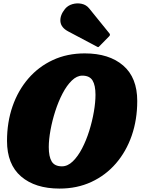

<svg xmlns="http://www.w3.org/2000/svg" viewBox="-20 -1082 825 1122"><path d="M265 -222.5Q265 -166.5 282.2 -138.2Q299.5 -110 342 -110Q375.5 -110 405.2 -138.8Q435 -167.5 459.5 -214.5Q484 -261.5 501.5 -317.5Q519 -373.5 528.5 -428.8Q538 -484 538 -528Q538 -583.5 520.8 -611.8Q503.5 -640 461 -640Q429 -640 399.5 -611.2Q370 -582.5 345.5 -535.5Q321 -488.5 303 -432.5Q285 -376.5 275 -321.2Q265 -266 265 -222.5ZM328 20Q185.5 20 103.2 -50.8Q21 -121.5 21 -258.5Q21 -367.5 53.2 -460.5Q85.5 -553.5 145.5 -623Q205.5 -692.5 289 -731.2Q372.5 -770 475.5 -770Q617.5 -770 699.8 -699.2Q782 -628.5 782 -492Q782 -382.5 749.8 -289.5Q717.5 -196.5 657.5 -127Q597.5 -57.5 514 -18.8Q430.5 20 328 20ZM360 -1030Q376.5 -1050 403.2 -1057.8Q430 -1065.5 457 -1059.8Q484 -1054 501 -1033L618 -888.5Q627 -879.5 618.5 -870.5L561.5 -812.5Q557.5 -808 554.8 -807Q552 -806 546.5 -809.5L378.5 -898.5Q336 -921 333 -957Q330 -993 360 -1030Z"/></svg>

Font: Besley* Narrow Fatface
Style: Italic
Weight: 900
Width: 4
Italic angle: -13°
Designer: Owen Earl
Foundry: indestructible type*
Version: Version 3.000; ttfautohint (v1.8.3)